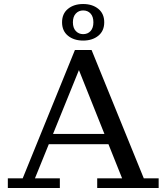

<svg xmlns="http://www.w3.org/2000/svg" viewBox="-20 -936 829 956"><path d="M394 -734Q348 -734 318.5 -758Q289 -782 289 -825Q289 -868 318.5 -892Q348 -916 394 -916Q440 -916 469.5 -892Q499 -868 499 -825Q499 -782 469.5 -758Q440 -734 394 -734ZM394 -766Q417 -766 431 -781.5Q445 -797 445 -825Q445 -853 431 -868.5Q417 -884 394 -884Q372 -884 357.5 -868.5Q343 -853 343 -825Q343 -797 357.5 -781.5Q372 -766 394 -766ZM19 0V-48H93L353 -687H436L696 -48H770V0H464V-48H588L520 -218H223L154 -48H278V0ZM244 -269H500L373 -587Z"/></svg>

Font: Montagu Slab 144pt
Style: Regular
Weight: 400
Designer: Florian Karsten
Foundry: Florian Karsten
Version: Version 1.000; ttfautohint (v1.8.3)